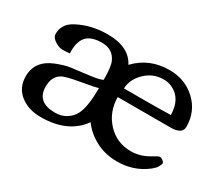

<svg xmlns="http://www.w3.org/2000/svg" viewBox="-95 -678 1014 891"><g transform="rotate(30 412.5 -232.0)"><path d="M184.6 11.7Q117.7 11.7 74 -23.2Q30.3 -58.1 30.3 -118.2Q30.3 -200.7 116.2 -235.4Q161.6 -253.4 190.2 -257.1Q218.8 -260.7 245.8 -263.9Q272.9 -267.1 289.6 -269.5Q335.4 -275.4 352.1 -284.2Q352.1 -353.5 340.8 -378.9Q318.4 -429.7 259.8 -429.7H258.8Q204.1 -429.2 179.2 -403.6Q154.3 -377.9 154.3 -322.8L154.8 -312Q134.3 -309.6 116 -309.6Q97.7 -309.6 75 -324Q52.2 -338.4 52.2 -358.6Q52.2 -378.9 59.8 -394.8Q67.4 -410.6 78.6 -421.1Q89.8 -431.6 107.4 -440.4Q176.3 -476.6 263.7 -476.6Q377.9 -476.6 416.5 -401.9Q486.8 -476.6 595.2 -476.6Q678.7 -476.6 736.1 -422.6Q793.5 -368.7 793.5 -287.1Q793.5 -247.6 731 -247.6H448.2Q449.2 -168.5 499.5 -114.3Q549.8 -60.1 626.5 -60.1Q677.2 -60.1 725.1 -89.8Q750.5 -105.5 757.6 -105.5Q764.6 -105.5 773.7 -98.4Q782.7 -91.3 782.7 -85.7Q782.7 -80.1 775.6 -66.4Q768.6 -52.7 747.1 -36.6Q681.6 13.2 593.8 13.2Q530.8 13.2 479.7 -13.7Q428.7 -40.5 397.9 -83.5Q329.6 11.7 184.6 11.7ZM231.9 -39.1Q265.6 -39.1 291.3 -54.9Q316.9 -70.8 330.1 -96.7Q352.1 -139.6 352.1 -240.2Q334 -233.9 261.5 -221.7Q189 -209.5 168.9 -196.8Q134.3 -174.8 134.3 -123Q134.3 -39.1 231.9 -39.1ZM567.4 -296.9Q643.6 -296.9 703.6 -298.8Q702.1 -385.7 638.7 -415.5Q617.7 -425.3 592.8 -425.3Q537.1 -425.3 496.3 -386.2Q455.6 -347.2 453.1 -296.9Z"/></g></svg>

Font: Corben
Style: Regular
Weight: 400
Designer: vernon adams
Foundry: vernon adams
Version: Version 1.101